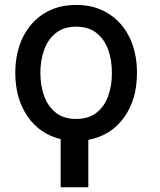

<svg xmlns="http://www.w3.org/2000/svg" viewBox="-20 -573 665 796"><path d="M231.5 3.6Q144.9 -17 94.3 -90.4Q43.7 -163.7 43.3 -270.6Q43.7 -355.1 74.9 -418.5Q106.2 -481.9 162.8 -517.2Q219.5 -552.6 295.8 -552.6Q372.2 -552.6 428.8 -517.2Q485.4 -481.9 516.7 -418.5Q547.9 -355.1 547.9 -270.6Q547.9 -159.4 493.4 -84.9Q438.9 -10.3 346.2 6.7V203.5H231.5ZM295.8 -79.9Q347.3 -79.9 380.1 -105.8Q413 -131.7 428.6 -175.2Q444.2 -218.8 443.9 -270.6Q444.2 -322.8 428.6 -366.5Q413 -410.2 380.1 -436.3Q347.3 -462.4 295.8 -462.4Q244.3 -462.4 211.5 -436.1Q178.6 -409.8 163 -366.3Q147.4 -322.8 147.4 -270.6Q147.4 -218.8 163 -175.2Q178.6 -131.7 211.5 -105.8Q244.3 -79.9 295.8 -79.9Z"/></svg>

Font: Inter Zeller Medium
Style: Regular
Weight: 500
Designer: Rasmus Andersson; Joe Bland
Foundry: zeller
Version: Version 3.015;git-dec3a8cb1